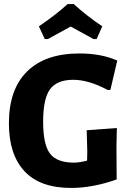

<svg xmlns="http://www.w3.org/2000/svg" viewBox="-20 -918 637 948"><path d="M201 -725 172 -788Q252 -842 314 -898H344Q409 -839 485 -788L457 -725H442Q430 -732 390 -753.5Q350 -775 329 -787Q308 -775 268 -753.5Q228 -732 216 -725ZM372 -654Q480 -654 559 -619L525 -474H511Q418 -524 342 -524Q262 -524 227.5 -478Q193 -432 193 -317Q193 -204 227 -159.5Q261 -115 345 -115Q373 -115 410 -125L411 -170L408 -275L557 -286L555 -197L556 -32Q437 10 331 10Q178 10 101 -72.5Q24 -155 24 -309Q24 -477 114 -565.5Q204 -654 372 -654Z"/></svg>

Font: Alegreya Sans SC ExtraBold
Style: Regular
Weight: 800
Designer: Juan Pablo del Peral
Foundry: Huerta Tipografica
Version: Version 2.007